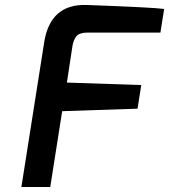

<svg xmlns="http://www.w3.org/2000/svg" viewBox="-20 -752 680 772"><path d="M66 0 158 -584Q183 -737 329 -732Q599 -722 640 -716L625 -621H332Q299 -621 287 -606Q275 -591 271 -565L249 -420L548 -410L533 -315L230 -305L182 0Z"/></svg>

Font: Exo
Style: Demi Bold Italic
Weight: 600
Designer: Natanael Gama
Version: Version 1